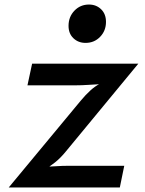

<svg xmlns="http://www.w3.org/2000/svg" viewBox="-20 -826 640 846"><path d="M18.5 0 335 -381.5Q357 -408 377.8 -427Q398.5 -446 421 -457.5L435 -456Q404.5 -454.5 372 -452.2Q339.5 -450 312 -450H101L121.5 -545.5H589.5L270.5 -159Q247.5 -130.5 222.5 -110.5Q197.5 -90.5 171 -75.5L167.5 -90.5Q195.5 -91.5 225.2 -93.5Q255 -95.5 281 -95.5H527.5L508 0ZM357 -637Q325 -637 303.5 -657.5Q282 -678 282 -712Q282 -752 308 -779Q334 -806 372 -806Q404 -806 425.5 -785.2Q447 -764.5 447 -729.5Q447 -690.5 421.2 -663.8Q395.5 -637 357 -637Z"/></svg>

Font: Spline Sans Mono Medium
Style: Italic
Weight: 500
Italic angle: -4°
Monospace: yes
Designer: Eben Sorkin, Mirko Velimirovic
Foundry: Sorkin Type
Version: Version 1.004